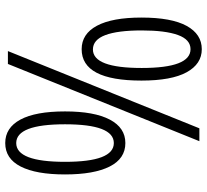

<svg xmlns="http://www.w3.org/2000/svg" viewBox="-48 -716 773 716"><g transform="rotate(-90 338.0 -357.5)"><path d="M163 -724Q220 -724 250.5 -667.5Q281 -611 281 -501Q281 -392 250.5 -334Q220 -276 163 -276Q105 -276 75.5 -334.5Q46 -393 46 -501Q46 -609 75.5 -666.5Q105 -724 163 -724ZM506 -714 218 0H170L458 -714ZM163 -683Q93 -683 93 -501Q93 -319 163 -319Q233 -319 233 -501Q233 -683 163 -683ZM513 -439Q570 -439 600.5 -382Q631 -325 631 -216Q631 -104 600 -47.5Q569 9 513 9Q458 9 427 -47.5Q396 -104 396 -216Q396 -439 513 -439ZM512 -397Q443 -397 443 -215Q443 -33 513 -33Q549 -33 566 -80Q583 -127 583 -215Q583 -305 565.5 -351Q548 -397 512 -397Z"/></g></svg>

Font: Noto Sans Georgian Condensed Light
Style: Regular
Weight: 300
Width: 3
Designer: Monotype Design Team, Akaki Razmadze
Foundry: Google LLC
Version: Version 2.005; ttfautohint (v1.8.4.7-5d5b)